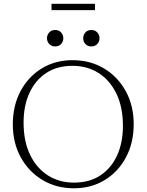

<svg xmlns="http://www.w3.org/2000/svg" viewBox="-20 -1004 789 1034"><path d="M371 -680Q465.5 -680 540 -635.5Q614.5 -591 657.2 -513.2Q700 -435.5 700 -335.5Q700 -235 658.5 -157Q617 -79 544.2 -34.5Q471.5 10 378 10Q283.5 10 209 -34.5Q134.5 -79 91.8 -156.8Q49 -234.5 49 -334.5Q49 -435 90.5 -513Q132 -591 204.8 -635.5Q277.5 -680 371 -680ZM378.5 -20.5Q461.5 -20.5 520.2 -59.2Q579 -98 610.5 -166.8Q642 -235.5 642 -326Q642 -427 607 -499.5Q572 -572 510.8 -610.8Q449.5 -649.5 370.5 -649.5Q287.5 -649.5 228.8 -610.8Q170 -572 138.5 -503.2Q107 -434.5 107 -344Q107 -243 142 -170.5Q177 -98 238.2 -59.2Q299.5 -20.5 378.5 -20.5ZM277 -754Q257 -754 245 -767.2Q233 -780.5 233 -798Q233 -816 245 -829.2Q257 -842.5 277 -842.5Q297.5 -842.5 309.2 -829.2Q321 -816 321 -798Q321 -780.5 309.2 -767.2Q297.5 -754 277 -754ZM472 -754Q451.5 -754 439.8 -767.2Q428 -780.5 428 -798Q428 -816 439.8 -829.2Q451.5 -842.5 472 -842.5Q492 -842.5 504 -829.2Q516 -816 516 -798Q516 -780.5 504 -767.2Q492 -754 472 -754ZM257.5 -949.5V-983.5H491.5V-949.5Z"/></svg>

Font: Newsreader Text Light
Style: Regular
Weight: 300
Designer: Hugues Gentile
Foundry: Production Type
Version: Version 1.001